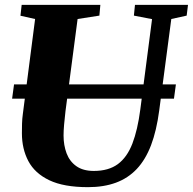

<svg xmlns="http://www.w3.org/2000/svg" viewBox="-20 -763 796 793"><path d="M687.5 -684.5 637.5 -306Q626.5 -223 603.8 -163.2Q581 -103.5 545 -65.2Q509 -27 458.8 -8.5Q408.5 10 343.5 10Q243.5 10 183.8 -18.5Q124 -47 97.2 -97.5Q70.5 -148 70.5 -212.5Q70.5 -231.5 71 -251.8Q71.5 -272 74.5 -293.5L125 -684.5L64.5 -698L69.5 -743H394.5L390.5 -698.5L300.5 -684.5L250.5 -304Q247 -275 244.8 -249Q242.5 -223 242.5 -203.5Q242.5 -163 255 -129.8Q267.5 -96.5 295.2 -76.8Q323 -57 367.5 -57Q428.5 -57 466.8 -85.2Q505 -113.5 526.8 -170Q548.5 -226.5 559.5 -311L608 -684L533 -698.5L537.5 -743H756.5L751 -698.5ZM706.5 -414.5 698.5 -355.5H30L38 -414.5Z"/></svg>

Font: Merriweather 48pt Black
Style: Italic
Weight: 900
Italic angle: -7.8°
Version: Version 2.101